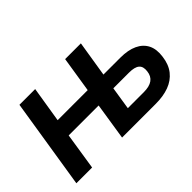

<svg xmlns="http://www.w3.org/2000/svg" viewBox="-100 -1059 1414 1414"><g transform="rotate(-45 607.0 -352.5)"><path d="M50 0 162 -705H326L281 -426H594L638 -705H802L757 -425H933Q1013 -425 1066.5 -400Q1120 -375 1144 -327.5Q1168 -280 1158 -209Q1149 -137 1112 -90.5Q1075 -44 1015.5 -22Q956 0 877 0H526L571 -289H259L214 0ZM709 -123H875Q934 -123 965.5 -145.5Q997 -168 1002 -214Q1008 -260 983.5 -281Q959 -302 900 -302H737Z"/></g></svg>

Font: Nunito Sans 7pt ExtraBold
Style: Italic
Weight: 800
Italic angle: -9°
Designer: Vernon Adams
Foundry: Vernon Adams
Version: Version 3.101;gftools[0.9.27]